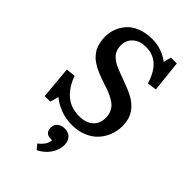

<svg xmlns="http://www.w3.org/2000/svg" viewBox="-290 -812 1187 1187"><g transform="rotate(45 303.5 -218.0)"><path d="M323.2 14.2Q267.6 14.2 220.2 -4.9Q172.9 -23.9 144 -49.8L127.9 5.9H79.1L60.1 -207L121.1 -212.9Q180.2 -56.2 314.9 -56.2Q377.4 -56.2 409.7 -86.2Q441.9 -116.2 441.9 -166Q441.9 -190.9 433.3 -211.2Q424.8 -231.4 412.1 -244.9Q399.4 -258.3 377.2 -270.5Q355 -282.7 335.9 -290.3Q316.9 -297.9 287.1 -307.1Q265.6 -314.5 252.4 -319.1Q239.3 -323.7 219.7 -331.8Q200.2 -339.8 187.7 -346.4Q175.3 -353 159.4 -363.5Q143.6 -374 133.5 -384.3Q123.5 -394.5 113 -408.9Q102.5 -423.3 96.7 -439Q90.8 -454.6 86.9 -474.6Q83 -494.6 83 -517.1Q83 -555.2 96.2 -589.6Q109.4 -624 135 -652.1Q160.6 -680.2 203.4 -697Q246.1 -713.9 300.8 -713.9Q345.2 -713.9 384 -699.5Q422.9 -685.1 450.2 -663.1L462.9 -713.9H514.2L536.1 -508.8L475.1 -500Q461.9 -543 443.8 -573Q425.8 -603 403.8 -620.1Q381.8 -637.2 358.2 -644.5Q334.5 -651.9 306.2 -651.9Q255.4 -651.9 222.7 -623.5Q189.9 -595.2 189.9 -546.9Q189.9 -529.8 194.6 -515.1Q199.2 -500.5 205.6 -489.7Q211.9 -479 225.1 -468.5Q238.3 -458 248.3 -451.7Q258.3 -445.3 278.3 -436.8Q298.3 -428.2 309.8 -424.1Q321.3 -419.9 345.2 -411.1Q422.9 -382.8 452.1 -366.2Q527.3 -324.2 544.9 -253.9Q550.8 -229.5 550.8 -201.2Q550.8 -159.2 535.9 -121.1Q521 -83 493.2 -52.5Q465.3 -22 421.4 -3.9Q377.4 14.2 323.2 14.2ZM280.8 277.8 253.9 246.1Q281.2 224.1 292.2 205.8Q303.2 187.5 304.2 167H293.9Q267.6 167 255.4 154.1Q243.2 141.1 243.2 119.1Q243.2 91.8 261.2 75.9Q279.3 60.1 309.1 60.1Q343.3 60.1 361.6 80.8Q379.9 101.6 379.9 133.8Q379.9 174.3 354.2 214.1Q328.6 253.9 280.8 277.8Z"/></g></svg>

Font: Literata Book Medium
Style: Regular
Weight: 500
Designer: Latin by Veronika Burian and Jose Scaglione. Greek by Irene Vlachou. Cyrillic by Vera Evstafieva
Foundry: TypeTogether
Version: Version 2.003;PS 002.003;hotconv 1.0.88;makeotf.lib2.5.64775